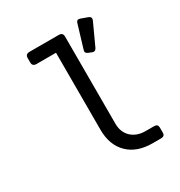

<svg xmlns="http://www.w3.org/2000/svg" viewBox="-176 -875 938 999"><g transform="rotate(-30 293.0 -376.0)"><path d="M440.4 -752Q443.8 -752 449.2 -750L489.7 -735.4Q503.9 -730.5 503.9 -719.2Q503.9 -713.9 501 -707.5L441.9 -579.1Q435.5 -565.4 424.3 -565.4Q420.4 -565.4 415.5 -567.4L396 -575.2Q381.8 -581.1 381.8 -591.8Q381.8 -594.7 383.3 -599.6L424.8 -737.3Q429.2 -752 440.4 -752ZM451.7 0Q358.4 0 305.7 -51.3Q251.5 -104 251.5 -196.8V-659.2H134.3Q109.9 -659.2 109.9 -683.1V-708.5Q109.9 -732.4 134.3 -732.4H310.1Q334.5 -732.4 334.5 -708.5V-186Q334.5 -133.3 367.2 -103Q399.4 -73.2 451.7 -73.2H502.9Q524.9 -73.2 524.9 -51.8V-21.5Q524.9 0 502.9 0Z"/></g></svg>

Font: Simply Mono
Style: Book
Weight: 400
Designer: Wojciech Kalinowski "wmk69" (wmk69@o2.pl)
Foundry: Wojciech Kalinowski "wmk69" (wmk69@o2.pl)
Version: Version 1.0.0